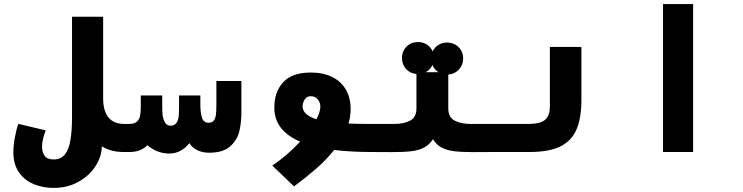

<svg xmlns="http://www.w3.org/2000/svg" viewBox="-20 -745 3640 941"><path d="M45.5 1Q45.5 -32.5 53.5 -74.5Q61.5 -116.5 70 -138L204 -106Q186 -59.5 186 -27.5Q186 1 199 18.8Q212 36.5 243.5 36.5Q278.5 36.5 298 12Q317.5 -12.5 325.2 -58.2Q333 -104 333 -174.5V-663H485.5V-262.5Q485.5 -201.5 511.5 -169.5Q537.5 -137.5 589.5 -137.5H602V0H586Q525 0 479 -27.5Q479 19.5 449.5 67Q420 114.5 366 145.2Q312 176 242.5 176Q192 176 147.2 158.2Q102.5 140.5 74 101.2Q45.5 62 45.5 1Z M702.5 -33.5Q670 0 615 0H600V-137.5H613Q639 -137.5 651.2 -149Q663.5 -160.5 666.8 -178.5Q670 -196.5 670 -225V-277H775V-225Q775 -202 776.8 -182.8Q778.5 -163.5 787.8 -146.2Q797 -129 816 -129Q835.5 -129 844.8 -142.8Q854 -156.5 855.8 -175Q857.5 -193.5 857.5 -224V-277H962V-230Q962 -194 969.8 -168.8Q977.5 -143.5 1002 -143.5Q1019.5 -143.5 1027.8 -154.2Q1036 -165 1038.2 -182.5Q1040.5 -200 1040.5 -230V-348H1163V-193.5Q1163 -142.5 1152.5 -100Q1142 -57.5 1107.2 -27Q1072.5 3.5 1005 3.5Q972 3.5 946.8 -9Q921.5 -21.5 908 -43.5Q890 -20 865 -6.2Q840 7.5 809.5 7.5Q778.5 7.5 751.2 -3.5Q724 -14.5 702.5 -33.5Z M1451 -51Q1324.5 -105 1324.5 -216.5Q1324.5 -295.5 1368.5 -342.5Q1412.5 -389.5 1503 -389.5Q1563.5 -389.5 1607.5 -368Q1651.5 -346.5 1675 -306.2Q1698.5 -266 1698.5 -210.5Q1698.5 -174 1688 -139.5Q1728 -137.5 1801.5 -137.5V0Q1700.5 0 1617.5 -10Q1580 37.5 1530.8 80.5Q1481.5 123.5 1421 168.5L1314.5 66.5Q1388 17 1451 -51ZM1531 -160.5Q1550 -197.5 1550 -222.5Q1550 -243 1537.2 -258.2Q1524.5 -273.5 1502.5 -273.5Q1488.5 -273.5 1479.8 -265Q1471 -256.5 1467 -245Q1463 -233.5 1463 -224Q1463 -182 1531 -160.5Z M2021 -214V-382.5Q1990 -385 1970 -407.2Q1950 -429.5 1950 -461Q1950 -483 1960.2 -500.8Q1970.5 -518.5 1988.2 -528.8Q2006 -539 2028.5 -539Q2053 -539 2072.2 -526.5Q2091.5 -514 2100.5 -493Q2109.5 -513 2128.5 -524.8Q2147.5 -536.5 2171.5 -536.5Q2193.5 -536.5 2211.5 -526.2Q2229.5 -516 2239.8 -498.2Q2250 -480.5 2250 -458.5Q2250 -426.5 2229.2 -404.2Q2208.5 -382 2177 -379.5V-214Q2177 -170 2208.5 -153.8Q2240 -137.5 2289 -137.5H2401.5V0L2302 0.5Q2242 0.5 2206.5 -3.8Q2171 -8 2145 -21.5Q2119 -35 2102 -62.5Q2084 -35 2057.8 -21.5Q2031.5 -8 1995.5 -3.8Q1959.5 0.5 1899 0.5L1798.5 0V-137.5H1911Q1959.5 -137.5 1990.2 -153.8Q2021 -170 2021 -214ZM2129.5 -391Q2109 -403 2099.5 -426Q2087.5 -402 2065.5 -391Z M2400 -137.5H2564Q2604.5 -137.5 2628.2 -145.2Q2652 -153 2663.5 -171.8Q2675 -190.5 2675 -224V-515H2829.5V-256.5Q2829.5 -166 2805.2 -110Q2781 -54 2725.5 -27Q2670 0 2575.5 0H2400Z M3377 -725V0H3229.5V-725Z"/></svg>

Font: JuliaMono Black
Style: Regular
Weight: 900
Monospace: yes
Designer: cormullion
Foundry: corm
Version: Version 0.054; ttfautohint (v1.8.4)